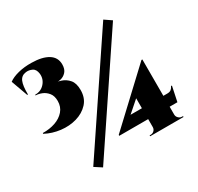

<svg xmlns="http://www.w3.org/2000/svg" viewBox="-157 -909 1148 1115"><g transform="rotate(-30 417.0 -351.5)"><path d="M175 -714Q246 -713 285.5 -688.5Q325 -664 325 -617Q325 -585 309 -567.5Q293 -550 270.5 -545Q248 -540 226 -546Q247 -546 274.5 -537Q302 -528 322.5 -504.5Q343 -481 343 -435Q343 -381 311.5 -347Q280 -313 231.5 -299Q183 -285 128.5 -291.5Q74 -298 27 -323L28 -328Q73 -327 111 -340Q149 -353 172.5 -380Q196 -407 196 -446Q196 -480 180 -500Q164 -520 142 -529Q120 -538 100 -538L101 -543Q139 -542 164 -570Q189 -598 185 -635Q181 -667 160 -676.5Q139 -686 119 -683Q88 -679 76 -651.5Q64 -624 65 -565H60L20 -676Q44 -694 85 -704.5Q126 -715 175 -714ZM183 -11 231 20 708 -691 661 -723ZM598 -267 736 -409H742V-1H598ZM736 -409 741 -357 522 -165H768Q785 -165 794 -172Q803 -179 809 -192H815L794 -92H404V-98ZM742 -39Q742 -26 752 -16Q762 -6 775 -6H782V0H558V-6H565Q579 -6 588.5 -15.5Q598 -25 598 -39Z"/></g></svg>

Font: Cinzel Black
Style: Regular
Weight: 900
Designer: Natanael Gama
Version: Version 2.000